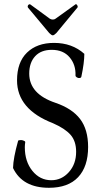

<svg xmlns="http://www.w3.org/2000/svg" viewBox="-20 -880 484 913"><path d="M214 -723 113 -844Q111 -847 112 -851.5Q113 -856 117 -858.5Q121 -861 124 -859L217 -791Q224 -787 231 -787Q239 -787 244 -791L340 -860Q342 -861 345 -858Q348 -855 349 -851Q350 -847 349 -845L248 -723Q237 -712 231 -712Q225 -712 214 -723ZM213 13Q87 13 42 -81Q43 -128 66 -210Q66 -212 70 -213Q74 -214 79 -214Q84 -214 89 -212.5Q94 -211 97 -209Q100 -207 100 -204Q98 -190 98 -180Q98 -112 134 -67.5Q170 -23 224 -23Q273 -23 307.5 -61.5Q342 -100 342 -158Q342 -209 315.5 -239Q289 -269 232 -294Q61 -360 61 -498Q61 -584 108.5 -630Q156 -676 237 -676Q323 -676 381 -624Q381 -582 367 -516Q366 -510 359 -509Q352 -508 345.5 -512Q339 -516 339 -521Q341 -572 311 -607.5Q281 -643 226 -643Q175 -643 147 -612.5Q119 -582 119 -530Q119 -433 244 -391Q323 -364 361 -314Q399 -264 399 -181Q399 -88 351.5 -37.5Q304 13 213 13Z"/></svg>

Font: Junicode Cond Light
Style: Regular
Weight: 300
Width: 3
Designer: Peter S. Baker
Version: Version 2.201